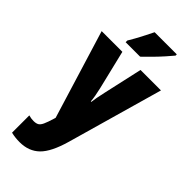

<svg xmlns="http://www.w3.org/2000/svg" viewBox="-312 -821 1115 1115"><g transform="rotate(45 245.5 -263.0)"><path d="M2 -553H172L230 -313Q236 -288 240.5 -262.5Q245 -237 246 -220H250Q252 -237 256 -258.5Q260 -280 267 -311L321 -553H489L322 35Q290 148 243 194Q196 240 121 240Q102 240 84.5 238Q67 236 51 232V90Q71 96 91 96Q111 96 123 89.5Q135 83 144.5 62.5Q154 42 166 2L169 -8ZM406 -756Q392 -739 368.5 -712.5Q345 -686 317.5 -658Q290 -630 265 -606H146V-620Q170 -660 189 -696.5Q208 -733 224 -766H406Z"/></g></svg>

Font: Noto Sans ExtraCondensed Black
Style: Regular
Weight: 900
Width: 2
Designer: Monotype Design Team
Foundry: Monotype Imaging Inc.
Version: Version 2.013; ttfautohint (v1.8.4.7-5d5b)